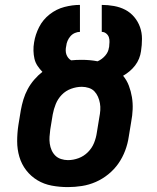

<svg xmlns="http://www.w3.org/2000/svg" viewBox="-20 -755 640 783"><path d="M257 8Q223 8 191 2Q159 -4 132.5 -20Q106 -36 87 -60.5Q68 -85 59 -115.5Q50 -146 50 -179Q50 -212 55 -245L65 -306Q69 -328 75.5 -349.5Q82 -371 93 -391.5Q104 -412 119.5 -430Q135 -448 153 -462Q142 -473 133 -486.5Q124 -500 120.5 -515.5Q117 -531 116.5 -548Q116 -565 119 -582Q124 -614 139.5 -644.5Q155 -675 182.5 -696.5Q210 -718 242.5 -726.5Q275 -735 306 -735V-625Q296 -625 285.5 -620.5Q275 -616 267.5 -607.5Q260 -599 255.5 -588.5Q251 -578 250 -567Q248 -559 248 -550Q248 -541 250.5 -533.5Q253 -526 258 -519.5Q263 -513 270 -509Q280 -510 291 -510.5Q302 -511 313 -511Q330 -511 346.5 -509.5Q363 -508 378 -505Q396 -513 409 -528Q422 -543 424 -560L425 -563Q426 -573 426.5 -583.5Q427 -594 424 -603Q421 -612 413 -618.5Q405 -625 395 -625V-735Q420 -735 445 -730.5Q470 -726 491 -715Q512 -704 527.5 -685.5Q543 -667 551 -644.5Q559 -622 559 -596.5Q559 -571 555 -546Q553 -531 547 -516Q541 -501 531 -488Q521 -475 508.5 -464.5Q496 -454 482 -446Q497 -428 505.5 -405.5Q514 -383 518 -359Q522 -335 521 -309.5Q520 -284 515 -258L505 -197Q501 -169 490.5 -141Q480 -113 463 -88.5Q446 -64 422 -44.5Q398 -25 370.5 -13Q343 -1 314 3.5Q285 8 257 8ZM257 -102Q279 -102 300.5 -110Q322 -118 338.5 -134.5Q355 -151 363.5 -172Q372 -193 375 -215L385 -276Q388 -291 389 -305.5Q390 -320 387.5 -334Q385 -348 379.5 -360.5Q374 -373 365 -382.5Q356 -392 342 -396.5Q328 -401 314 -401Q292 -401 270 -393Q248 -385 232 -368.5Q216 -352 207.5 -331Q199 -310 195 -288L185 -227Q183 -212 182 -197.5Q181 -183 183 -169Q185 -155 190.5 -142.5Q196 -130 205.5 -120.5Q215 -111 229 -106.5Q243 -102 257 -102Z"/></svg>

Font: Iosevka Extrabold Extended
Style: Italic
Weight: 800
Width: 7
Italic angle: -9°
Monospace: yes
Designer: Belleve Invis
Foundry: Belleve Invis
Version: Version 32.5.0; ttfautohint (v1.8.4)